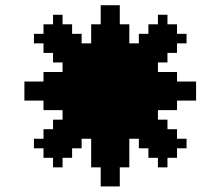

<svg xmlns="http://www.w3.org/2000/svg" viewBox="-20 -1341 754 719"><path d="M357.1 -714.3V-642.9H428.6V-714.3H464.3V-821.4H500V-785.7H535.7V-750H571.4V-714.3H607.1V-750H642.9V-785.7H678.6V-821.4H642.9V-857.1H607.1V-892.9H571.4V-928.6H642.9V-964.3H714.3V-1035.7H642.9V-1071.4H571.4V-1107.1H607.1V-1142.9H642.9V-1178.6H678.6V-1214.3H642.9V-1250H607.1V-1285.7H571.4V-1250H535.7V-1214.3H500V-1178.6H464.3V-1250H428.6V-1321.4H357.1V-1250H321.4V-1178.6H285.7V-1214.3H250V-1250H214.3V-1285.7H178.6V-1250H142.9V-1214.3H107.1V-1178.6H142.9V-1142.9H178.6V-1107.1H214.3V-1071.4H142.9V-1035.7H71.4V-964.3H142.9V-928.6H214.3V-892.9H178.6V-857.1H142.9V-821.4H107.1V-785.7H142.9V-750H178.6V-714.3H214.3V-750H250V-785.7H285.7V-821.4H321.4V-714.3Z"/></svg>

Font: Gossip High Pixel
Style: Regular
Weight: 500
Width: 7
Designer: Deborah Khodanovich
Version: Version 1.001;Glyphs 3.3.1 (3343)